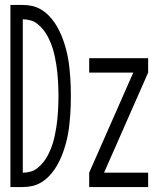

<svg xmlns="http://www.w3.org/2000/svg" viewBox="-20 -755 640 775"><path d="M22 0V-735H72Q91 -735 109.5 -731Q128 -727 145 -717Q162 -707 175.5 -693.5Q189 -680 200 -664Q211 -648 219.5 -630.5Q228 -613 234.5 -595Q241 -577 246 -558.5Q251 -540 254.5 -521Q258 -502 260 -483Q262 -464 263.5 -444.5Q265 -425 265.5 -406Q266 -387 266 -368Q266 -348 265.5 -329Q265 -310 263.5 -290.5Q262 -271 260 -252Q258 -233 254.5 -214Q251 -195 246 -176.5Q241 -158 234.5 -140Q228 -122 219.5 -104.5Q211 -87 200 -71Q189 -55 175.5 -41.5Q162 -28 145 -18Q128 -8 109.5 -4Q91 0 72 0ZM72 -58Q87 -58 102.5 -62Q118 -66 130.5 -76Q143 -86 153 -98Q163 -110 170.5 -123.5Q178 -137 184 -151.5Q190 -166 194.5 -181.5Q199 -197 202 -212Q205 -227 207.5 -242.5Q210 -258 211.5 -273.5Q213 -289 214 -304.5Q215 -320 215.5 -336Q216 -352 216 -368Q216 -383 215.5 -399Q215 -415 214 -430.5Q213 -446 211.5 -461.5Q210 -477 207.5 -492.5Q205 -508 202 -523Q199 -538 194.5 -553.5Q190 -569 184 -583.5Q178 -598 170.5 -611.5Q163 -625 153 -637Q143 -649 130.5 -659Q118 -669 102.5 -673Q87 -677 72 -677ZM340 0V-58L518 -462H340V-520H578V-462L400 -58H578V0Z"/></svg>

Font: Iosevka SS04 Light Extended
Style: Regular
Weight: 300
Width: 7
Monospace: yes
Designer: Belleve Invis
Foundry: Belleve Invis
Version: Version 19.0.0; ttfautohint (v1.8.4)